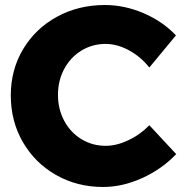

<svg xmlns="http://www.w3.org/2000/svg" viewBox="-20 -732 732 765"><path d="M401 -557Q348 -557 304.5 -530.5Q261 -504 236 -457.5Q211 -411 211 -354Q211 -297 236 -250.5Q261 -204 304.5 -177.5Q348 -151 401 -151Q444 -151 491 -173Q538 -195 575 -233L682 -118Q625 -58 546.5 -22.5Q468 13 391 13Q287 13 203 -35Q119 -83 71 -166Q23 -249 23 -352Q23 -454 72 -536Q121 -618 206.5 -665Q292 -712 398 -712Q476 -712 552 -679.5Q628 -647 681 -591L575 -463Q541 -506 494 -531.5Q447 -557 401 -557Z"/></svg>

Font: Montserrat V1
Style: Bold
Weight: 700
Designer: Julieta Ulanovsky
Foundry: Julieta Ulanovsky
Version: Version 6.001